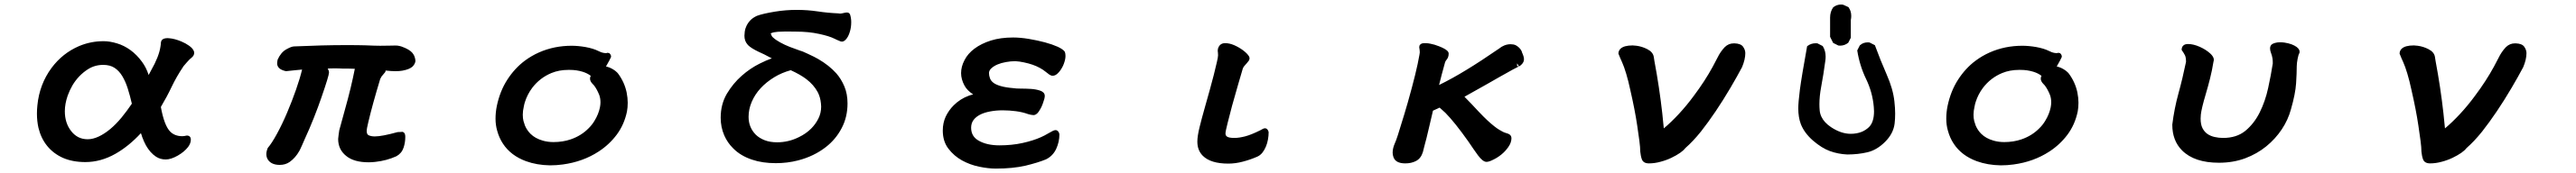

<svg xmlns="http://www.w3.org/2000/svg" viewBox="-20 -684 11540 777"><path d="M444.3 -499Q471.7 -499 503.9 -489.3Q535.6 -480 564.5 -459Q593.3 -438 616.7 -405.8Q635.3 -380.4 646 -347.2Q651.4 -357.4 657.2 -368.2Q691.9 -429.2 698.7 -473.1Q700.7 -483.9 701.2 -495.1Q704.6 -510.3 722.7 -512.2Q726.6 -512.7 730.5 -512.7Q734.4 -512.7 738.3 -512.2Q762.7 -510.3 793 -497.6Q812.5 -489.3 826.7 -479Q842.3 -468.3 848.1 -455.6Q850.1 -450.7 850.1 -446.8Q850.1 -435.1 839.8 -426.3Q829.6 -418.5 817.4 -404.3Q811.5 -397 806.4 -391.6Q801.3 -386.2 799.8 -382.8Q771.5 -340.8 749.5 -294.9Q728 -249.5 700.7 -203.6Q715.8 -119.6 743.2 -92.3Q763.7 -72.3 796.9 -72.3Q803.7 -72.3 807.1 -73.2Q810.5 -74.2 811.5 -74.2Q812.5 -74.2 814 -74.7Q816.4 -75.2 818.4 -75.2Q820.3 -75.2 822.3 -74.7Q827.1 -73.7 830.1 -70.8Q835 -65.9 835 -56.6Q835 -40.5 822.8 -23.9Q805.7 -2 776.9 14.6Q746.1 32.2 722.7 32.2Q697.8 32.2 678.7 19.5Q652.8 2.4 633.8 -31.2Q627.9 -42 625 -49.1Q622.1 -56.2 621.1 -58.8Q620.1 -61.5 618.9 -64.2Q617.7 -66.9 616.7 -69.6Q615.7 -72.3 615.2 -75.2Q613.3 -80.6 611.3 -85.9Q556.6 -26.9 497.1 6.8Q431.6 43.9 362.3 43.9Q305.2 43.9 261.7 24.9Q218.8 5.4 191.2 -28.8Q163.6 -63 152.3 -109.9Q145.5 -140.1 145.5 -173.8Q145.5 -191.9 147.5 -210.9Q156.7 -305.2 210.9 -378.9Q260.3 -445.3 334.5 -477.1Q386.2 -499 444.3 -499ZM442.4 -392.6Q404.8 -392.6 374 -373Q332 -346.2 304.7 -300.8Q292 -278.8 283.2 -254.4Q270.5 -217.3 270.5 -184.6Q270.5 -130.9 299.3 -94.7Q312.5 -77.6 331.1 -67.9Q349.6 -58.6 373 -58.6Q396.5 -58.6 422.4 -70.8Q474.1 -95.2 524.4 -155.8Q548.3 -185.1 570.8 -218.3Q562.5 -254.4 552.5 -286.1Q542.5 -317.9 527.8 -342.3Q513.7 -365.7 493.4 -379.2Q473.1 -392.6 442.4 -392.6Z M1448.2 -376Q1454.1 -366.7 1454.1 -358.4Q1454.1 -344.7 1420.4 -247.1Q1405.8 -204.1 1386.2 -154.8Q1366.7 -105.5 1345.7 -60.1Q1339.4 -45.4 1334 -33.2Q1328.6 -21 1326.2 -16.1Q1323.7 -11.2 1321.3 -6.3Q1303.7 24.9 1278.3 43Q1259.3 56.6 1233.4 56.6Q1198.2 56.6 1182.1 35.6Q1173.3 23.4 1173.3 8.3Q1173.3 -3.9 1179.7 -19.5Q1197.8 -40.5 1220.9 -83Q1244.1 -125.5 1266.4 -178Q1288.6 -230.5 1306.4 -281.5Q1324.2 -332.5 1333.5 -371.6Q1311 -369.6 1295.2 -367.9Q1279.3 -366.2 1261.2 -364.3Q1239.7 -369.1 1230.5 -378.4Q1221.7 -387.2 1221.7 -399.4Q1221.7 -403.3 1222.2 -406.2Q1223.6 -411.1 1223.6 -414.1V-415.5Q1238.3 -448.7 1262.7 -462.4Q1274.9 -469.2 1283.4 -472.4Q1292 -475.6 1298.8 -475.6Q1427.7 -481.4 1528.3 -481.4Q1586.9 -481.4 1615.2 -480.5Q1662.1 -478.5 1683.1 -478.5Q1704.1 -478.5 1723.6 -479Q1743.2 -479.5 1750.5 -479.5Q1757.8 -479.5 1760.3 -479.2Q1762.7 -479 1764.6 -478.5Q1779.8 -476.1 1796.9 -467.8Q1823.2 -455.6 1832 -440.4Q1838.4 -430.7 1840.8 -416Q1841.3 -414.1 1841.3 -409.9Q1841.3 -405.8 1838.4 -399.4Q1835.9 -392.6 1828.6 -385.3Q1815.4 -372.6 1783.2 -366.7Q1770 -364.3 1751.7 -364.3Q1733.4 -364.3 1707.5 -367.2Q1707.5 -366.7 1707.5 -365.5Q1707.5 -364.3 1706.8 -362.1Q1706.1 -359.9 1703.6 -357.4Q1701.2 -355 1694.3 -346.2Q1689.9 -342.3 1685.5 -333Q1683.1 -329.6 1682.6 -326.2Q1648.4 -212.9 1630.4 -136.2Q1623 -106.4 1623 -95.7Q1623 -81.1 1631.3 -76.7Q1642.6 -71.3 1659.2 -71.3Q1691.4 -71.3 1761.7 -90.8H1762.7Q1772 -90.8 1776.1 -91.3Q1780.3 -91.8 1781.2 -91.8Q1782.2 -91.8 1783.7 -91.8Q1787.6 -90.8 1790.5 -87.9Q1795.9 -82.5 1795.9 -69.3Q1795.9 -43.5 1788.1 -20.5Q1779.8 4.4 1756.3 17.6Q1712.4 37.6 1662.1 43Q1646.5 44.9 1631.8 44.9Q1565.4 44.9 1530.8 16.1Q1495.1 -12.7 1495.1 -59.6V-60.1L1497.1 -78.1Q1498.5 -90.8 1500 -98.6Q1506.8 -125 1523.7 -185.1Q1540.5 -245.1 1551 -289.1Q1561.5 -333 1569.8 -375Q1564 -375 1554 -375.5Q1543.9 -376 1535.4 -376Q1526.9 -376 1524.2 -376Q1521.5 -376 1518.6 -376Q1515.6 -376 1513.2 -376Q1507.8 -376.5 1499 -376.7Q1490.2 -377 1482.4 -377Q1466.8 -377 1459.5 -376.7Q1452.1 -376.5 1448.2 -376Z M2717.8 -429.7V-428.2Q2713.9 -419.4 2710.2 -412.6Q2706.5 -405.8 2705.6 -404.3Q2704.6 -402.8 2703.9 -401.4Q2703.1 -399.9 2702.4 -398.4Q2701.7 -397 2700.7 -395.5Q2699.7 -394 2698.7 -392.1Q2697.3 -389.2 2695.3 -385.3Q2710.4 -382.3 2726.1 -373Q2736.8 -366.7 2744.6 -358.9Q2747.6 -356 2749 -354Q2777.8 -315.4 2787.6 -269Q2792.5 -244.1 2792.5 -222.7Q2792.5 -201.2 2789.1 -183.1Q2776.9 -124.5 2743.2 -79.1Q2709.5 -34.2 2662.1 -3.4Q2591.8 42.5 2501.5 54.7Q2473.1 58.6 2444.3 58.6Q2385.3 57.6 2336.9 40Q2269 15.1 2233.9 -38.1Q2216.3 -64.5 2207.5 -97.2Q2200.2 -122.6 2200.2 -150.9Q2200.2 -179.7 2206.1 -208.5Q2220.2 -275.4 2253.2 -326.4Q2286.1 -377.4 2331.1 -411.1Q2390.6 -455.6 2466.3 -471.2Q2502.9 -478.5 2541 -478.5Q2569.8 -478.5 2603.5 -472.7Q2638.2 -466.3 2660.6 -455.1Q2675.3 -447.8 2682.6 -446.8Q2689.9 -445.3 2692.9 -445.3Q2695.8 -445.3 2696.8 -445.3Q2699.2 -446.8 2702.1 -446.8Q2705.1 -446.8 2710 -445.3L2711.4 -443.8Q2717.8 -438 2717.8 -429.7ZM2630.9 -312Q2623.5 -321.8 2623.5 -331.1Q2623.5 -337.9 2627 -343.3Q2612.3 -355 2590.3 -361.8Q2563.5 -370.1 2532.2 -370.1Q2529.3 -370.1 2526.4 -370.1Q2484.9 -370.1 2450.7 -356Q2398.9 -334.5 2364.7 -289.6Q2342.8 -260.3 2332 -226.1Q2329.1 -217.3 2327.1 -206.5Q2322.3 -186 2322.3 -169.2Q2322.3 -152.3 2325.4 -140.6Q2328.6 -128.9 2332 -120.1Q2340.8 -99.1 2356.9 -83Q2377.9 -62 2412.6 -52.2Q2434.6 -45.9 2460 -45.9Q2501.5 -45.9 2537.1 -58.1Q2584 -74.2 2616.7 -107.4Q2632.8 -123 2644 -142.1Q2661.6 -170.9 2668 -201.7Q2670.4 -214.4 2670.4 -224.1Q2670.4 -243.2 2664.6 -258.3Q2654.3 -283.7 2641.6 -300.3L2635.7 -306.6Q2632.8 -309.1 2630.9 -312Z M3545.9 -542 3500 -542.5Q3483.4 -542.5 3465.3 -541.3Q3447.3 -540 3435.5 -535.2Q3433.6 -534.7 3433.1 -533.7L3435.1 -528.8L3436 -527.8Q3436.5 -524.4 3438.2 -521.7Q3439.9 -519 3441.7 -517.3Q3443.4 -515.6 3444.3 -515.1Q3455.1 -504.9 3475.3 -493.7Q3495.6 -482.4 3518.6 -473.4Q3541.5 -464.4 3565.9 -456.1Q3568.4 -455.6 3571 -454.6Q3573.7 -453.6 3577.1 -452.4Q3580.6 -451.2 3597.2 -443.4Q3631.3 -427.7 3646 -418.9Q3694.8 -390.6 3727.1 -354.5Q3749 -329.6 3763.2 -295.9Q3777.3 -262.2 3777.3 -219.7Q3777.3 -158.2 3751 -108.4Q3725.1 -58.6 3680.7 -23.9Q3627 18.1 3555.2 36.6Q3507.8 48.8 3456.1 48.8Q3396 48.8 3350.1 33.2Q3298.3 16.1 3265.1 -17.6Q3239.3 -43 3225.1 -75.7Q3209 -112.8 3209 -155.3Q3209 -215.8 3236.8 -263.2Q3264.6 -309.6 3303 -343.5Q3341.3 -377.4 3383.8 -398.4Q3414.1 -413.6 3438 -421.9Q3399.4 -442.9 3378.4 -451.7Q3345.7 -467.3 3332 -481L3329.1 -484.4Q3315.4 -500 3315.4 -523.4Q3315.4 -530.8 3316.9 -542.7Q3318.4 -554.7 3324.7 -567.9Q3331.1 -581.5 3342.8 -593.8Q3353.5 -604.5 3371.1 -612.8Q3397 -622.6 3452.6 -631.8Q3500.5 -639.6 3549.3 -639.6Q3598.1 -639.6 3643.6 -632.8Q3688.5 -626 3735.4 -624Q3740.2 -623 3743.7 -623Q3749.5 -623 3759.5 -625.5Q3769.5 -627.9 3773.2 -627.9Q3776.9 -627.9 3778.8 -627.4Q3785.2 -626 3788.6 -619.1Q3793.9 -602.5 3793.9 -584.5Q3793.9 -562 3788.1 -542.5Q3781.2 -518.1 3768.6 -505.4Q3760.3 -497.1 3752 -497.1Q3748.5 -497.1 3746.3 -498Q3744.1 -499 3741.2 -500.2Q3738.3 -501.5 3732.7 -503.7Q3727.1 -505.9 3724.1 -507.6Q3721.2 -509.3 3720.2 -509.8H3719.7Q3695.8 -522 3649.9 -531.7Q3603.5 -542 3545.9 -542ZM3334 -159.2Q3334 -111.8 3366.2 -79.1Q3382.3 -63.5 3406.2 -54.2Q3430.2 -44.9 3461.9 -44.9Q3513.2 -44.9 3560.1 -68.4Q3591.3 -83.5 3614.3 -106.4Q3634.3 -126.5 3646.7 -151.4Q3659.2 -176.3 3659.2 -205.6Q3659.2 -212.9 3658.2 -219.7Q3655.3 -248.5 3643.6 -270.5Q3626 -303.2 3592.8 -328.6Q3565.9 -349.1 3522.9 -368.7Q3482.4 -357.4 3450.2 -337.9Q3376.5 -293 3348.1 -226.6Q3334 -193.8 3334 -159.2Z M4753.9 -432.6Q4753.9 -417.5 4746.6 -397.9Q4743.7 -389.6 4739.3 -381.8Q4731 -366.2 4719.7 -355Q4708.5 -343.8 4696.3 -343.8Q4689 -343.8 4680.9 -349.4Q4672.9 -355 4662.8 -363.3Q4652.8 -371.6 4638.2 -379.4Q4609.9 -395 4567.9 -403.8Q4547.9 -408.2 4529.3 -409.2Q4508.3 -409.2 4487.3 -405.3Q4443.8 -397.5 4421.9 -377.4Q4412.1 -368.7 4411.1 -356.9Q4411.1 -344.2 4415.5 -332.5Q4419.4 -321.3 4430.7 -312.5Q4441.9 -303.7 4463.9 -297.4Q4485.8 -291 4520.5 -288.1Q4531.7 -286.1 4553.2 -286.1Q4575.7 -286.1 4598.6 -284.7Q4621.6 -283.2 4639.2 -277.3Q4648.9 -274.4 4655 -268.3Q4661.1 -262.2 4661.1 -252.9Q4661.1 -242.2 4652.3 -218.8Q4646.5 -202.6 4641.1 -194.3Q4633.8 -181.2 4628.9 -176.3Q4619.6 -167 4610.4 -167Q4606.4 -167 4598.6 -168.5Q4590.3 -170.4 4586.9 -171.4Q4561.5 -180.7 4531.5 -184.6Q4501.5 -188.5 4472.7 -188.5Q4442.9 -188.5 4417 -183.6Q4363.3 -173.8 4341.8 -145Q4331.1 -130.4 4331.1 -110.4Q4331.1 -70.8 4365.7 -51.8Q4402.3 -31.2 4458 -31.2Q4513.7 -31.2 4561.3 -41.7Q4608.9 -52.2 4644 -67.9Q4657.7 -73.7 4680.2 -86.9Q4688.5 -91.8 4696.3 -95.7Q4704.1 -99.6 4709 -99.6Q4716.8 -99.6 4721.7 -93Q4726.6 -86.4 4726.6 -80.1Q4726.6 -46.9 4712.4 -15.6Q4697.3 16.6 4666.5 31.7Q4631.3 46.4 4574.7 60.1Q4517.6 73.2 4441.4 73.2Q4408.2 73.2 4367.2 64.7Q4326.2 56.2 4290.5 36.6Q4254.4 16.6 4229.2 -16.4Q4204.1 -49.3 4204.1 -97.7Q4204.1 -131.8 4217.3 -160.6Q4231 -189 4252.9 -210.9Q4282.2 -240.2 4321.3 -254.4Q4330.6 -257.8 4340.3 -259.8Q4313 -277.8 4301.3 -299.8Q4286.1 -328.1 4286.1 -355.5Q4286.1 -384.8 4301.3 -413.6Q4315.9 -442.9 4346.2 -465.6Q4376.5 -488.3 4419.7 -502Q4462.9 -515.6 4519.5 -515.6Q4551.3 -515.6 4589.4 -509.3Q4670.4 -495.6 4718.8 -474.1Q4744.6 -461.9 4751 -451.2Q4753.9 -443.8 4753.9 -432.6Z M5469.2 -490.2Q5488.8 -490.2 5510 -481Q5531.2 -471.7 5550.3 -457.5Q5569.3 -442.9 5576.2 -430.7Q5578.6 -426.3 5578.6 -421.9Q5578.6 -417.5 5575.7 -412.1Q5571.8 -406.2 5566.2 -400.1Q5560.5 -394 5555.4 -387.9Q5550.3 -381.8 5548.3 -376L5527.3 -304.2Q5497.1 -201.2 5480 -130.4Q5470.7 -93.8 5470.7 -84Q5470.7 -80.6 5471.7 -78.1Q5472.7 -75.2 5474.1 -73.7Q5476.6 -71.8 5478 -70.3Q5486.8 -64.5 5510.7 -64.5Q5531.2 -64.5 5558.6 -71.5Q5585.9 -78.6 5626 -98.6Q5641.1 -107.9 5647.5 -107.9Q5654.8 -107.9 5659.7 -101.1Q5662.1 -98.1 5664.1 -90.8V-89.8Q5664.1 -74.7 5661.1 -57.6Q5654.8 -22.5 5636.2 1.5Q5626 14.2 5612.3 20Q5580.6 33.7 5548.3 42Q5515.6 50.8 5483.4 50.8Q5404.3 50.8 5369.1 15.6Q5344.7 -8.8 5344.7 -47.9Q5344.7 -72.3 5354.5 -112.3Q5362.8 -147 5380.9 -210.9L5400.4 -280.3Q5420.4 -352.5 5432.1 -404.8Q5437.5 -427.7 5437.5 -435.8Q5437.5 -443.8 5436.8 -448.5Q5436 -453.1 5436 -455.1Q5436 -462.4 5438 -468.3Q5440.9 -476.1 5445.8 -481.4Q5454.6 -490.2 5469.2 -490.2Z M6338.9 -472.7Q6338.9 -479.5 6343 -483.6Q6347.2 -487.8 6352.1 -489Q6356.9 -490.2 6362.3 -490.2Q6367.7 -490.2 6371.6 -490Q6375.5 -489.7 6379.6 -489.3Q6383.8 -488.8 6388.2 -487.8Q6407.2 -484.4 6427.7 -476.1Q6455.1 -465.3 6464.8 -455.6Q6470.7 -449.7 6470.7 -443.4Q6470.7 -426.8 6461.9 -416.5Q6456.5 -410.2 6454.6 -404.3Q6438 -344.7 6427.7 -302.2Q6488.3 -332 6552.7 -371.6Q6612.8 -408.2 6697.3 -466.3Q6707 -474.6 6720.2 -480Q6733.9 -485.4 6747.8 -485.4Q6761.7 -485.4 6771 -481Q6784.7 -473.6 6793.5 -461.4Q6798.8 -453.6 6799.8 -447.3Q6808.1 -429.7 6808.1 -417.5Q6808.1 -404.8 6797.4 -394.5Q6793 -389.6 6786.1 -385.7L6777.8 -398.9L6777.3 -398.4V-387.7L6785.2 -385.7Q6773.9 -380.9 6698.7 -338.4Q6671.9 -323.2 6643.1 -306.6Q6614.7 -290.5 6541.5 -249.5Q6554.7 -236.3 6573.7 -216.3Q6609.9 -177.2 6627.2 -159.9Q6644.5 -142.6 6659.9 -129.4Q6675.3 -116.2 6686 -108.6Q6696.8 -101.1 6707 -95.7Q6714.4 -91.3 6720.7 -88.9Q6736.3 -84 6738.3 -83Q6752 -76.7 6752 -63.5Q6752 -43.5 6737.8 -23.4Q6724.6 -4.4 6706.5 10.3Q6689 24.4 6670.4 33.2Q6651.4 43 6640.1 43Q6624 43 6602.1 13.7Q6582.5 -13.2 6559.1 -48.3Q6498 -134.8 6456.1 -177.2Q6442.4 -190.4 6430.2 -200.7Q6424.8 -197.8 6419.4 -195.6Q6414.1 -193.4 6411.1 -191.9Q6405.8 -189.5 6400.4 -187Q6395 -163.1 6384.5 -118.9Q6374 -74.7 6371.1 -62.5Q6368.2 -50.3 6364.7 -38.6Q6356.9 -6.3 6355 -0.5Q6346.2 27.8 6324.2 39.1Q6303.7 49.8 6276.4 49.8Q6232.4 49.8 6223.1 21Q6219.7 11.7 6219.7 1Q6219.7 -18.1 6230 -41.5Q6234.9 -51.8 6243.2 -77.6Q6266.6 -153.3 6272.7 -173.3Q6278.8 -193.4 6287.6 -224.1Q6327.1 -363.3 6339.8 -438Q6341.3 -445.8 6341.3 -448.7Q6341.3 -458 6338.9 -470.7Q6338.9 -472.2 6338.9 -472.7Z M7231.4 -444.8Q7232.9 -467.8 7261.2 -476.1Q7275.4 -480 7294.9 -480Q7301.3 -480 7312.5 -478.5Q7337.4 -475.1 7360.4 -463.4Q7386.2 -450.2 7389.6 -428.7L7392.6 -409.7Q7414.6 -292.5 7427.7 -175.8Q7431.6 -140.6 7434.6 -107.4Q7467.3 -134.8 7502.2 -172.4Q7537.1 -210 7569.3 -253.9Q7618.7 -319.8 7653.8 -384.3Q7663.1 -400.9 7674.8 -424.3Q7688 -451.7 7707.5 -472.2Q7724.6 -489.3 7748.5 -489.3Q7750 -489.3 7751.5 -489.3Q7780.8 -488.3 7790.5 -473.1Q7799.8 -459.5 7799.8 -445.3Q7799.8 -417.5 7785.2 -382.3Q7762.7 -339.8 7732.9 -289.1Q7667 -177.2 7601.1 -93.3Q7565.4 -48.8 7531.2 -19Q7515.1 2.4 7468.3 24.9Q7446.3 35.6 7419.9 42.5Q7393.6 49.8 7368.2 49.8Q7343.3 49.8 7336.4 31.7Q7331.1 17.6 7329.1 -3.4V-3.9Q7329.1 -21 7325.2 -51.5Q7321.3 -82 7315.4 -120.6Q7305.2 -189.9 7284.2 -281.2Q7275.9 -320.3 7266.1 -353Q7256.3 -385.7 7247.6 -404.8Q7238.8 -423.8 7231.4 -442.9Z M8037.1 -197.3Q8037.1 -223.6 8044.4 -281.7Q8052.2 -340.8 8076.7 -476.1L8079.1 -478Q8094.7 -489.7 8115.2 -489.7Q8118.2 -489.7 8123 -489.3L8146 -477.5L8147.5 -475.6Q8159.7 -455.6 8159.7 -429.7Q8159.7 -420.4 8158.2 -410.2Q8150.4 -351.1 8139.6 -293.5Q8131.8 -252 8131.8 -215.3Q8131.8 -202.1 8133.1 -187.7Q8134.3 -173.3 8141.1 -159.2Q8153.3 -133.3 8184.1 -112.8Q8229 -83 8272 -83Q8298.8 -83 8321.3 -91.8Q8339.8 -99.6 8354 -113.3Q8376.5 -135.7 8376.5 -184.1Q8376.5 -192.9 8375.5 -203.1Q8370.1 -268.6 8341.1 -328.9Q8312 -389.2 8301.3 -457.5L8313 -480.5L8314.5 -481.4Q8328.1 -493.7 8348.6 -493.7Q8351.6 -493.7 8356.4 -493.2L8380.4 -481Q8404.8 -414.1 8433.1 -349.6Q8461.9 -284.2 8467.8 -228.5Q8471.2 -198.2 8471.2 -173.8Q8471.2 -149.4 8468.8 -129.4Q8463.4 -84.5 8426.5 -47.4Q8389.6 -10.3 8347.2 -0.2Q8304.7 9.8 8256.8 9.8H8256.3Q8215.3 7.8 8179 -5.4Q8142.6 -18.6 8103 -52.7Q8063.5 -87.4 8048.3 -127.4Q8037.1 -157.7 8037.1 -197.3ZM8179.7 -518.6V-598.1Q8179.7 -602.1 8179.7 -605.5Q8179.7 -630.9 8193.4 -650.9Q8209 -663.6 8228.5 -663.6Q8236.8 -663.6 8239.7 -662.1L8262.2 -651.9L8263.2 -649.9Q8274.4 -634.3 8274.4 -612.3Q8274.4 -603.5 8272.5 -594.2V-514.6L8261.2 -492.2Q8245.1 -479 8224.6 -479Q8221.2 -479 8216.8 -479.5L8193.4 -491.2Z M9217.8 -429.7V-428.2Q9213.9 -419.4 9210.2 -412.6Q9206.5 -405.8 9205.6 -404.3Q9204.6 -402.8 9203.9 -401.4Q9203.1 -399.9 9202.4 -398.4Q9201.7 -397 9200.7 -395.5Q9199.7 -394 9198.7 -392.1Q9197.3 -389.2 9195.3 -385.3Q9210.4 -382.3 9226.1 -373Q9236.8 -366.7 9244.6 -358.9Q9247.6 -356 9249 -354Q9277.8 -315.4 9287.6 -269Q9292.5 -244.1 9292.5 -222.7Q9292.5 -201.2 9289.1 -183.1Q9276.9 -124.5 9243.2 -79.1Q9209.5 -34.2 9162.1 -3.4Q9091.8 42.5 9001.5 54.7Q8973.1 58.6 8944.3 58.6Q8885.3 57.6 8836.9 40Q8769 15.1 8733.9 -38.1Q8716.3 -64.5 8707.5 -97.2Q8700.2 -122.6 8700.2 -150.9Q8700.2 -179.7 8706.1 -208.5Q8720.2 -275.4 8753.2 -326.4Q8786.1 -377.4 8831.1 -411.1Q8890.6 -455.6 8966.3 -471.2Q9002.9 -478.5 9041 -478.5Q9069.8 -478.5 9103.5 -472.7Q9138.2 -466.3 9160.6 -455.1Q9175.3 -447.8 9182.6 -446.8Q9189.9 -445.3 9192.9 -445.3Q9195.8 -445.3 9196.8 -445.3Q9199.2 -446.8 9202.1 -446.8Q9205.1 -446.8 9210 -445.3L9211.4 -443.8Q9217.8 -438 9217.8 -429.7ZM9130.9 -312Q9123.5 -321.8 9123.5 -331.1Q9123.5 -337.9 9127 -343.3Q9112.3 -355 9090.3 -361.8Q9063.5 -370.1 9032.2 -370.1Q9029.3 -370.1 9026.4 -370.1Q8984.9 -370.1 8950.7 -356Q8898.9 -334.5 8864.7 -289.6Q8842.8 -260.3 8832 -226.1Q8829.1 -217.3 8827.1 -206.5Q8822.3 -186 8822.3 -169.2Q8822.3 -152.3 8825.4 -140.6Q8828.6 -128.9 8832 -120.1Q8840.8 -99.1 8856.9 -83Q8877.9 -62 8912.6 -52.2Q8934.6 -45.9 8960 -45.9Q9001.5 -45.9 9037.1 -58.1Q9084 -74.2 9116.7 -107.4Q9132.8 -123 9144 -142.1Q9161.6 -170.9 9168 -201.7Q9170.4 -214.4 9170.4 -224.1Q9170.4 -243.2 9164.6 -258.3Q9154.3 -283.7 9141.6 -300.3L9135.7 -306.6Q9132.8 -309.1 9130.9 -312Z M9783.2 -486.3Q9807.1 -486.3 9835 -474.1Q9862.8 -461.9 9882.3 -444.3Q9893.6 -434.1 9897.5 -423.8Q9898.9 -419.9 9898.9 -415.5Q9898.9 -411.1 9897.5 -407.2Q9891.1 -367.2 9881.8 -330.6Q9872.6 -293.9 9862.8 -261.2Q9843.8 -197.3 9840.8 -169.4Q9839.8 -159.7 9839.8 -151.4Q9839.8 -125 9848.1 -108.6Q9856.4 -92.3 9870.1 -82.5Q9884.3 -72.8 9902.3 -68.8Q9920.9 -64.5 9940.4 -64.5Q10001 -64.5 10040 -96.2Q10079.6 -128.9 10104.5 -179Q10129.4 -229 10142.3 -288.3Q10155.3 -347.7 10163.1 -398.9Q10163.1 -413.6 10162.1 -419.9Q10159.7 -435.5 10154.8 -447.3Q10150.9 -457.5 10150.9 -466.3Q10150.9 -476.6 10157.2 -483.4Q10162.6 -488.3 10173.1 -491.2Q10183.6 -494.1 10195.1 -494.1Q10206.5 -494.1 10215.8 -492.7Q10225.1 -491.2 10232.9 -489.3Q10248.5 -485.4 10259.5 -479.5Q10270.5 -473.6 10275.4 -468.3Q10283.2 -460.4 10283.2 -451.7Q10283.2 -449.7 10282.7 -446.3L10282.2 -445.3Q10277.8 -438.5 10274.2 -418.9Q10270.5 -399.4 10270.5 -386.7Q10270.5 -356 10267.6 -310.1Q10264.6 -263.2 10244.6 -193.4Q10231.9 -146 10203.4 -103Q10174.8 -60.1 10133.8 -26.6Q10092.8 6.8 10039.6 26.9Q9985.8 46.9 9921.9 46.9Q9812 46.9 9756.8 -8.3Q9712.9 -52.2 9712.9 -124V-124.5Q9721.7 -195.8 9740.2 -263.2Q9758.8 -330.6 9774.4 -406.2Q9774.4 -426.3 9769.5 -436Q9763.7 -447.3 9754.9 -459.5V-462.4Q9755.4 -472.7 9761.7 -479Q9769 -486.3 9783.2 -486.3Z M10731.4 -444.8Q10732.9 -467.8 10761.2 -476.1Q10775.4 -480 10794.9 -480Q10801.3 -480 10812.5 -478.5Q10837.4 -475.1 10860.4 -463.4Q10886.2 -450.2 10889.6 -428.7L10892.6 -409.7Q10914.6 -292.5 10927.7 -175.8Q10931.6 -140.6 10934.6 -107.4Q10967.3 -134.8 11002.2 -172.4Q11037.1 -210 11069.3 -253.9Q11118.7 -319.8 11153.8 -384.3Q11163.1 -400.9 11174.8 -424.3Q11188 -451.7 11207.5 -472.2Q11224.6 -489.3 11248.5 -489.3Q11250 -489.3 11251.5 -489.3Q11280.8 -488.3 11290.5 -473.1Q11299.8 -459.5 11299.8 -445.3Q11299.8 -417.5 11285.2 -382.3Q11262.7 -339.8 11232.9 -289.1Q11167 -177.2 11101.1 -93.3Q11065.4 -48.8 11031.2 -19Q11015.1 2.4 10968.3 24.9Q10946.3 35.6 10919.9 42.5Q10893.6 49.8 10868.2 49.8Q10843.3 49.8 10836.4 31.7Q10831.1 17.6 10829.1 -3.4V-3.9Q10829.1 -21 10825.2 -51.5Q10821.3 -82 10815.4 -120.6Q10805.2 -189.9 10784.2 -281.2Q10775.9 -320.3 10766.1 -353Q10756.3 -385.7 10747.6 -404.8Q10738.8 -423.8 10731.4 -442.9Z"/></svg>

Font: Bakudai
Style: Bold
Weight: 700
Version: Version 1.48